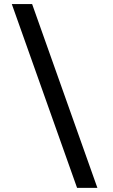

<svg xmlns="http://www.w3.org/2000/svg" viewBox="-20 -762 546 928"><path d="M450.7 146H352.5L37.1 -742.2H135.3Z"/></svg>

Font: ALMAS
Style: Bold
Weight: 700
Designer: ALMAS Font/ by Husham Jawad Kadhim, derived from the Bainsely font by/ Paul James MIller
Foundry: High-Logic / Made with FontCreator
Version: Version 1.411;September 19, 2021;FontCreator 14.0.0.2814 32-